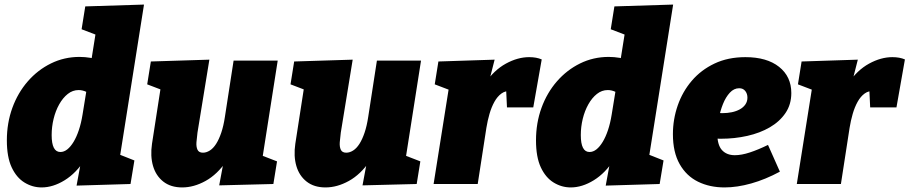

<svg xmlns="http://www.w3.org/2000/svg" viewBox="-20 -805 3979 840"><path d="M162 15Q122 15 87 -6.5Q52 -28 31 -73Q10 -118 10 -191Q10 -267 34 -333Q58 -399 101.5 -449Q145 -499 203 -527.5Q261 -556 328 -556Q376 -556 425.5 -539.5Q475 -523 522 -487L378 -531L412 -745L481 -622L337 -677L353 -777L610 -785L491 -33L424 -160L568 -103L551 0L315 7L343 -145L401 -253Q390 -168 352 -108Q314 -48 263 -16.5Q212 15 162 15ZM244 -140Q260 -140 274.5 -151.5Q289 -163 302 -184.5Q315 -206 325 -236Q335 -266 341 -303L362 -432L394 -378Q375 -395 358 -403Q341 -411 324 -411Q298 -411 276.5 -394Q255 -377 239 -348.5Q223 -320 214.5 -285Q206 -250 206 -214Q206 -177 215.5 -158.5Q225 -140 244 -140Z M777 15Q727 15 694.5 -10.5Q662 -36 649.5 -79Q637 -122 645 -176L686 -441L700 -407L624 -436L640 -536L896 -544L844 -225Q841 -203 839.5 -183Q838 -163 844 -150Q850 -137 868 -137Q883 -137 898 -146.5Q913 -156 925.5 -175.5Q938 -195 948 -224.5Q958 -254 964 -294L1002 -540H1195L1126 -100L1104 -133L1192 -99L1176 0L939 6L967 -144L1027 -252Q1012 -161 971.5 -101.5Q931 -42 879.5 -13.5Q828 15 777 15Z M1404 15Q1354 15 1321.5 -10.5Q1289 -36 1276.5 -79Q1264 -122 1272 -176L1313 -441L1327 -407L1251 -436L1267 -536L1523 -544L1471 -225Q1468 -203 1466.5 -183Q1465 -163 1471 -150Q1477 -137 1495 -137Q1510 -137 1525 -146.5Q1540 -156 1552.5 -175.5Q1565 -195 1575 -224.5Q1585 -254 1591 -294L1629 -540H1822L1753 -100L1731 -133L1819 -99L1803 0L1566 6L1594 -144L1654 -252Q1639 -161 1598.5 -101.5Q1558 -42 1506.5 -13.5Q1455 15 1404 15Z M1877 0 1957 -504 2026 -381 1882 -436 1898 -536 2144 -544 2107 -399 2045 -288Q2061 -380 2101 -439Q2141 -498 2193 -526.5Q2245 -555 2295 -555Q2327 -555 2350 -545L2313 -335H2198L2194 -420L2215 -406Q2192 -409 2174 -396Q2156 -383 2143 -359.5Q2130 -336 2121.5 -306.5Q2113 -277 2108 -246L2070 0Z M2477 15Q2437 15 2402 -6.5Q2367 -28 2346 -73Q2325 -118 2325 -191Q2325 -267 2349 -333Q2373 -399 2416.5 -449Q2460 -499 2518 -527.5Q2576 -556 2643 -556Q2691 -556 2740.5 -539.5Q2790 -523 2837 -487L2693 -531L2727 -745L2796 -622L2652 -677L2668 -777L2925 -785L2806 -33L2739 -160L2883 -103L2866 0L2630 7L2658 -145L2716 -253Q2705 -168 2667 -108Q2629 -48 2578 -16.5Q2527 15 2477 15ZM2559 -140Q2575 -140 2589.5 -151.5Q2604 -163 2617 -184.5Q2630 -206 2640 -236Q2650 -266 2656 -303L2677 -432L2709 -378Q2690 -395 2673 -403Q2656 -411 2639 -411Q2613 -411 2591.5 -394Q2570 -377 2554 -348.5Q2538 -320 2529.5 -285Q2521 -250 2521 -214Q2521 -177 2530.5 -158.5Q2540 -140 2559 -140Z M3150 15Q3085 15 3034 -10Q2983 -35 2953.5 -87Q2924 -139 2924 -218Q2924 -283 2945 -343.5Q2966 -404 3006.5 -451.5Q3047 -499 3106 -527Q3165 -555 3241 -555Q3335 -555 3388.5 -512.5Q3442 -470 3442 -398Q3442 -348 3416.5 -310.5Q3391 -273 3348 -248Q3305 -223 3249.5 -210.5Q3194 -198 3134 -198Q3120 -198 3111.5 -198.5Q3103 -199 3099 -199L3109 -312Q3117 -311 3125 -310.5Q3133 -310 3141 -310Q3162 -310 3181.5 -314Q3201 -318 3216.5 -326.5Q3232 -335 3241 -348Q3250 -361 3250 -378Q3250 -395 3240.5 -407Q3231 -419 3214 -419Q3191 -419 3173 -399.5Q3155 -380 3143 -350Q3131 -320 3124.5 -286Q3118 -252 3118 -223Q3118 -171 3138.5 -148.5Q3159 -126 3195 -126Q3224 -126 3260.5 -138Q3297 -150 3340 -171L3392 -54Q3329 -20 3267 -2.5Q3205 15 3150 15Z M3466 0 3546 -504 3615 -381 3471 -436 3487 -536 3733 -544 3696 -399 3634 -288Q3650 -380 3690 -439Q3730 -498 3782 -526.5Q3834 -555 3884 -555Q3916 -555 3939 -545L3902 -335H3787L3783 -420L3804 -406Q3781 -409 3763 -396Q3745 -383 3732 -359.5Q3719 -336 3710.5 -306.5Q3702 -277 3697 -246L3659 0Z"/></svg>

Font: Bitter Thin Black
Style: Italic
Weight: 900
Italic angle: -9°
Version: Version 3.020